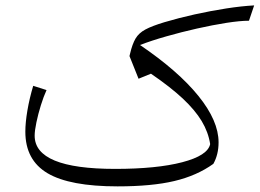

<svg xmlns="http://www.w3.org/2000/svg" viewBox="-20 -677 951 703"><path d="M910.6 -657.2 891.6 -601.1Q859.4 -601.1 809.1 -593.3Q758.8 -585.4 701.4 -572.5Q644 -559.6 589.1 -543.9Q534.2 -528.3 492.7 -512.2Q632.8 -417 706.5 -325.7Q780.3 -234.4 780.3 -155.8Q780.3 -111.3 761.2 -77.1Q700.7 -33.7 618.4 -14.2Q536.1 5.4 410.6 5.4Q235.4 5.4 154.1 -42.7Q72.8 -90.8 72.8 -194.8Q72.8 -228 80.3 -272.5Q87.9 -316.9 101.6 -362.8L150.4 -347.2Q139.6 -323.7 129.6 -291.5Q119.6 -259.3 113.3 -229Q106.9 -198.7 106.9 -180.2Q106.9 -58.6 401.4 -58.6Q553.7 -58.6 647.2 -83Q740.7 -107.4 749.5 -149.4Q742.7 -193.4 718.5 -233.6Q694.3 -273.9 649.2 -316.2Q604 -358.4 532.7 -407.2L487.3 -388.7L454.1 -471.7L456.1 -480Q464.4 -515.6 476.3 -535.9Q488.3 -556.2 512.5 -569.1Q536.6 -582 582 -595.7Q634.3 -611.3 692.9 -624.3Q751.5 -637.2 808.1 -646Q864.7 -654.8 910.6 -657.2Z"/></svg>

Font: Pinar DS1 Light
Style: Regular
Weight: 300
Designer: Amin Abedi
Version: Version 3.000